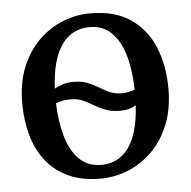

<svg xmlns="http://www.w3.org/2000/svg" viewBox="-45 -598 649 654"><g transform="rotate(-5 279.5 -271.0)"><path d="M273 11Q210 11 163.8 -10.2Q117.5 -31.5 87.8 -69.5Q58 -107.5 43.8 -158.2Q29.5 -209 29.5 -268Q29.5 -337.5 51 -390.5Q72.5 -443.5 109.2 -479.8Q146 -516 191.8 -534.5Q237.5 -553 286.5 -553Q371 -553 424.8 -516Q478.5 -479 504.2 -416Q530 -353 530 -274Q530 -204.5 508.2 -151.2Q486.5 -98 450 -62Q413.5 -26 367.8 -7.5Q322 11 273 11ZM280.5 -35.5Q339 -35.5 373.8 -83.5Q408.5 -131.5 414 -227.5Q404 -221 390.8 -217.2Q377.5 -213.5 361 -213.5Q331 -213.5 310.2 -221.5Q289.5 -229.5 272.2 -240Q255 -250.5 237 -258.8Q219 -267 194.5 -267Q180.5 -267 167.8 -264.8Q155 -262.5 144 -258Q146 -196 160.2 -145.5Q174.5 -95 203.8 -65.2Q233 -35.5 280.5 -35.5ZM370.5 -272.5Q383 -272.5 394.2 -274.8Q405.5 -277 415 -280.5Q414 -327.5 406.2 -368.5Q398.5 -409.5 382.5 -440.5Q366.5 -471.5 341.2 -489Q316 -506.5 280.5 -506.5Q220 -506.5 184.8 -457.2Q149.5 -408 144.5 -308Q158 -315.5 173.8 -320.5Q189.5 -325.5 208 -325.5Q237 -325.5 257.2 -317.5Q277.5 -309.5 294.5 -299Q311.5 -288.5 329.2 -280.5Q347 -272.5 370.5 -272.5Z"/></g></svg>

Font: Merriweather 60pt
Style: Regular
Weight: 400
Version: Version 2.100